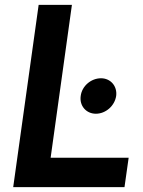

<svg xmlns="http://www.w3.org/2000/svg" viewBox="-20 -765 583 785"><path d="M34 0H489L506 -120H187L274 -745H138ZM310 -373C304 -333 332 -300 372 -300C412 -300 449 -332 455 -373C460 -413 432 -445 393 -445C352 -445 315 -413 310 -373Z"/></svg>

Font: Mluvka Bold
Style: Italic
Weight: 700
Italic angle: -8°
Designer: Modified by Jiří Krblich, Original typeface by Gumpita Rahayu
Foundry: Gumpita Rahayu & Jiří Krblich
Version: Version 2.000;Glyphs 3.1.1 (3134)